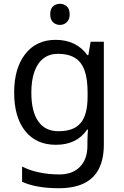

<svg xmlns="http://www.w3.org/2000/svg" viewBox="-20 -757 655 1017"><path d="M275 -546Q328 -546 370.5 -526Q413 -506 443 -465H448L460 -536H530V9Q530 85 504 136.5Q478 188 425 214Q372 240 290 240Q232 240 183.5 231.5Q135 223 97 206V125Q135 145 186 156Q237 167 295 167Q364 167 403.5 126.5Q443 86 443 16V-5Q443 -17 444 -39.5Q445 -62 446 -71H442Q414 -30 372.5 -10Q331 10 276 10Q172 10 113.5 -63Q55 -136 55 -267Q55 -395 113.5 -470.5Q172 -546 275 -546ZM287 -472Q242 -472 210.5 -448Q179 -424 162.5 -378Q146 -332 146 -266Q146 -167 182.5 -114.5Q219 -62 289 -62Q330 -62 359 -72.5Q388 -83 407 -105.5Q426 -128 435 -163Q444 -198 444 -246V-267Q444 -340 427.5 -385Q411 -430 376 -451Q341 -472 287 -472ZM298 -737Q318 -737 333.5 -723.5Q349 -710 349 -681Q349 -653 333.5 -639Q318 -625 298 -625Q276 -625 261 -639Q246 -653 246 -681Q246 -710 261 -723.5Q276 -737 298 -737Z"/></svg>

Font: kannada115
Style: Book
Weight: 400
Designer: Jelle Bosma - Monotype Design Team
Foundry: Monotype Imaging Inc.
Version: Version 2.003